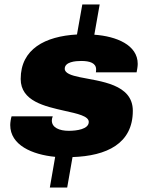

<svg xmlns="http://www.w3.org/2000/svg" viewBox="-20 -776 650 863"><path d="M204 67H282L306 -70C459 -75 577 -130 577 -278C577 -399 430 -410 339 -429C300 -437 271 -447 271 -467C271 -498 319 -502 345 -502C385 -502 412 -492 412 -464C412 -461 412 -457 411 -451H594C596 -461 599 -477 599 -489C599 -574 503 -613 404 -620L428 -756H350L326 -621C183 -613 73 -556 73 -421C73 -321 182 -298 270 -278C329 -265 379 -254 379 -228C379 -195 324 -188 289 -188C246 -188 213 -203 213 -234C213 -239 214 -246 217 -253H32C29 -244 26 -225 26 -214C26 -124 124 -81 228 -71Z"/></svg>

Font: Archivo Black
Style: Italic
Weight: 900
Italic angle: -10°
Designer: Hector Gatti
Foundry: Omnibus-Type
Version: Version 2.001